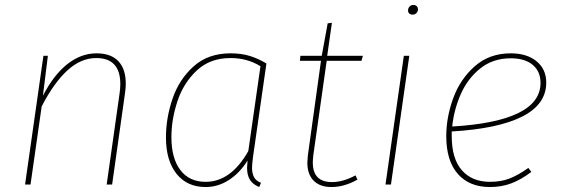

<svg xmlns="http://www.w3.org/2000/svg" viewBox="-20 -744 2260 774"><path d="M487 -407Q487 -389 484 -369L432 0H410L462 -367Q465 -388 465 -405Q465 -510 368 -510Q306 -510 251.5 -460Q197 -410 148 -315L103 0H81L155 -519H173L153 -358Q197 -443 252 -486Q307 -529 369 -529Q427 -529 457 -497.5Q487 -466 487 -407Z M1054 -488 1000 -112Q996 -80 996 -68Q996 -45 1004 -30Q1012 -15 1032 -7L1025 10Q1000 0 988 -18.5Q976 -37 976 -68Q976 -75 978 -97Q947 -47 903 -18.5Q859 10 809 10Q734 10 691.5 -43.5Q649 -97 649 -190Q649 -268 675.5 -346Q702 -424 760.5 -476.5Q819 -529 909 -529Q953 -529 987 -518.5Q1021 -508 1054 -488ZM671 -191Q671 -106 707 -58.5Q743 -11 809 -11Q911 -11 981 -135L1030 -477Q977 -510 909 -510Q827 -510 773.5 -460Q720 -410 695.5 -336.5Q671 -263 671 -191Z M1243 -118Q1241 -98 1241 -89Q1241 -10 1318 -10Q1363 -10 1413 -37L1421 -20Q1368 10 1316 10Q1270 10 1244.5 -15.5Q1219 -41 1219 -89Q1219 -97 1221 -117L1274 -499H1189L1191 -519H1277L1301 -650L1318 -652L1299 -519H1443L1437 -499H1297Z M1556 0H1534L1608 -519H1630ZM1625 -702Q1625 -711 1631 -717.5Q1637 -724 1646 -724Q1655 -724 1660 -719Q1665 -714 1665 -706Q1665 -698 1659 -691.5Q1653 -685 1643 -685Q1635 -685 1630 -689.5Q1625 -694 1625 -702Z M1801 -214V-196Q1801 -104 1842 -57.5Q1883 -11 1955 -11Q2000 -11 2034.5 -24.5Q2069 -38 2110 -67L2122 -51Q2081 -20 2041.5 -5Q2002 10 1955 10Q1872 10 1825.5 -43Q1779 -96 1779 -195Q1779 -271 1807 -348Q1835 -425 1894 -477Q1953 -529 2039 -529Q2104 -529 2143 -497Q2182 -465 2182 -411Q2182 -323 2085 -274Q1988 -225 1801 -214ZM1803 -234Q2159 -255 2159 -410Q2159 -456 2127.5 -482.5Q2096 -509 2039 -509Q1967 -509 1916 -468Q1865 -427 1837.5 -364.5Q1810 -302 1803 -234Z"/></svg>

Font: FiraGO Thin
Style: Italic
Weight: 100
Italic angle: -8°
Designer: bBox Type GmbH
Foundry: bBox Type GmbH
Version: Version 1.001